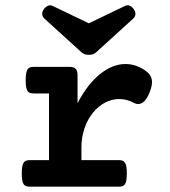

<svg xmlns="http://www.w3.org/2000/svg" viewBox="-20 -703 640 723"><path d="M164.6 -351.1H107.4Q99.1 -351.1 93.3 -353Q87.4 -355 83.7 -360.4Q80.1 -365.7 78.4 -375.5Q76.7 -385.3 76.7 -400.9Q76.7 -416.5 78.4 -426.3Q80.1 -436 83.7 -441.7Q87.4 -447.3 93.3 -449.2Q99.1 -451.2 107.4 -451.2H241.2Q257.8 -451.2 264.9 -444.1Q272 -437 272 -420.4V-314.5Q309.1 -385.7 356.4 -423.8Q403.8 -461.9 452.6 -461.9Q494.1 -461.9 530.8 -434.6Q548.8 -420.9 551.8 -402.1Q554.7 -383.3 543.5 -355.5Q531.7 -325.7 516.6 -316.2Q501.5 -306.6 485.8 -314.9Q471.7 -322.8 457.5 -326.4Q443.4 -330.1 429.2 -330.1Q400.9 -330.1 375.2 -316.4Q349.6 -302.7 329.8 -278.3Q310.1 -253.9 298.3 -220.2Q286.6 -186.5 286.6 -146.5V-100.1H426.8Q435.1 -100.1 440.9 -98.1Q446.8 -96.2 450.4 -90.6Q454.1 -85 455.8 -75.2Q457.5 -65.4 457.5 -49.8Q457.5 -34.2 455.8 -24.4Q454.1 -14.6 450.4 -9.3Q446.8 -3.9 440.9 -2Q435.1 0 426.8 0H92.8Q84.5 0 78.6 -2Q72.8 -3.9 69.1 -9.3Q65.4 -14.6 63.7 -24.4Q62 -34.2 62 -49.8Q62 -65.4 63.7 -75.2Q65.4 -85 69.1 -90.6Q72.8 -96.2 78.6 -98.1Q84.5 -100.1 92.8 -100.1H164.6ZM450.7 -680.7Q460 -685.1 468.3 -681.4Q476.6 -677.7 483.4 -668.9Q490.2 -659.7 490 -650.1Q489.7 -640.6 481.4 -632.8L341.3 -505.4Q335.9 -500.5 329.1 -498.5Q322.3 -496.6 314.5 -496.6Q306.6 -496.6 299.8 -498.5Q293 -500.5 287.6 -505.4L147.5 -632.8Q139.2 -640.6 138.9 -650.1Q138.7 -659.7 145.5 -668.9Q152.3 -677.7 160.6 -681.4Q168.9 -685.1 178.2 -680.7L314.5 -615.2Z"/></svg>

Font: Courier Prime
Style: Bold
Weight: 700
Monospace: yes
Designer: Alan Dague-Greene
Foundry: Quote-Unquote Apps
Version: Version 1.202